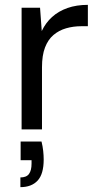

<svg xmlns="http://www.w3.org/2000/svg" viewBox="-20 -533 407 791"><path d="M69 0V-501H145L152 -405Q168 -439 194.5 -463Q221 -487 258 -500Q295 -513 342 -513V-425H315Q282 -425 252.5 -416.5Q223 -408 200.5 -389Q178 -370 165.5 -337.5Q153 -305 153 -256V0ZM64 238V198Q89 198 99.5 183.5Q110 169 110 141V127H65V50H151Q156 70 158 89Q160 108 160 124Q160 184 135 211Q110 238 64 238Z"/></svg>

Font: DVN - DM Sans
Style: Regular
Weight: 400
Designer: Colophon Foundry, Jonny Pinhorn
Foundry: Colophon Foundry
Version: Version 4.004;gftools[0.9.30]